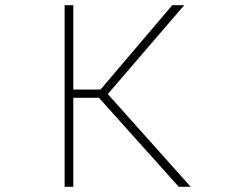

<svg xmlns="http://www.w3.org/2000/svg" viewBox="-20 -720 890 740"><path d="M669 0 361.5 -343H262.5V0H229V-700H262.5V-375H367.5L644 -700H690L395.5 -357.5L715 0Z"/></svg>

Font: League Mono Wide Thin
Style: Regular
Weight: 100
Width: 8
Designer: Tyler Finck
Foundry: The League of Moveable Type / Tyler Finck
Version: Version 2.210